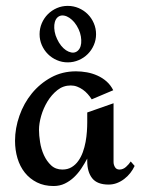

<svg xmlns="http://www.w3.org/2000/svg" viewBox="-20 -619 477 649"><path d="M435.1 -58.1Q429.2 -45.4 420.4 -34.2Q411.6 -22.9 400.1 -14.2Q388.7 -5.4 375.2 -0.2Q361.8 4.9 347.2 4.9Q308.6 4.9 291.7 -16.4Q274.9 -37.6 274.9 -74.2V-83Q266.1 -66.4 255.1 -49.8Q244.1 -33.2 230.2 -20Q216.3 -6.8 199.2 1.5Q182.1 9.8 161.1 9.8Q129.4 9.8 105 -2.4Q80.6 -14.6 64 -35.4Q47.4 -56.2 39.1 -84Q30.8 -111.8 30.8 -143.1Q30.8 -185.5 45.7 -227.8Q60.5 -270 87.6 -303.2Q114.7 -336.4 152.6 -357.2Q190.4 -377.9 236.8 -377.9Q255.4 -377.9 273.9 -374.5Q292.5 -371.1 309.3 -363.5Q326.2 -356 340.1 -343.8Q354 -331.5 362.8 -314L290 -283.2Q284.2 -292.5 276.6 -301Q269 -309.6 260 -315.9Q251 -322.3 240.7 -326.2Q230.5 -330.1 219.2 -330.1Q193.8 -330.1 174.1 -314.5Q154.3 -298.8 140.4 -275.9Q126.5 -252.9 119.1 -227.1Q111.8 -201.2 111.8 -180.2Q111.8 -161.6 115.5 -138.4Q119.1 -115.2 128.4 -94.7Q137.7 -74.2 152.8 -60.1Q168 -45.9 190.9 -45.9Q209 -45.9 222.2 -54Q235.4 -62 244.6 -75Q253.9 -87.9 260 -104.7Q266.1 -121.6 269.3 -139.2Q272.5 -156.7 273.7 -174.1Q274.9 -191.4 274.9 -205.1V-238.8L363.8 -270V-71.8Q363.8 -62 368.7 -54Q373.5 -45.9 383.8 -45.9Q396 -45.9 406 -54.9Q416 -64 421.9 -73.2ZM209 -599.1Q228.5 -599.1 246.1 -591.6Q263.7 -584 276.6 -571Q289.6 -558.1 297.1 -540.5Q304.7 -522.9 304.7 -503.4Q304.7 -483.9 297.1 -466.6Q289.6 -449.2 276.6 -436.3Q263.7 -423.3 246.1 -415.8Q228.5 -408.2 209 -408.2Q189.5 -408.2 172.1 -415.8Q154.8 -423.3 141.8 -436.3Q128.9 -449.2 121.3 -466.6Q113.8 -483.9 113.8 -503.4Q113.8 -522.9 121.3 -540.5Q128.9 -558.1 141.8 -571Q154.8 -584 172.1 -591.6Q189.5 -599.1 209 -599.1ZM236.8 -443.4Q244.1 -446.8 248.8 -454.6Q253.4 -462.4 254.4 -472.9Q255.4 -483.4 253.4 -495.6Q251.5 -507.8 245.6 -520.5Q239.7 -533.2 231.7 -543Q223.6 -552.7 214.8 -558.6Q206.1 -564.5 197 -566.2Q188 -567.9 180.7 -564.5Q173.3 -561 168.9 -553.2Q164.6 -545.4 163.6 -534.9Q162.6 -524.4 164.8 -512Q167 -499.5 172.9 -487.3Q178.7 -474.6 186.5 -464.8Q194.3 -455.1 203.1 -449.2Q211.9 -443.4 220.7 -441.7Q229.5 -439.9 236.8 -443.4Z"/></svg>

Font: Redressed
Style: Regular
Weight: 400
Designer: Astigmatic (AOETI)
Foundry: Astigmatic (AOETI)
Version: Version 1.001